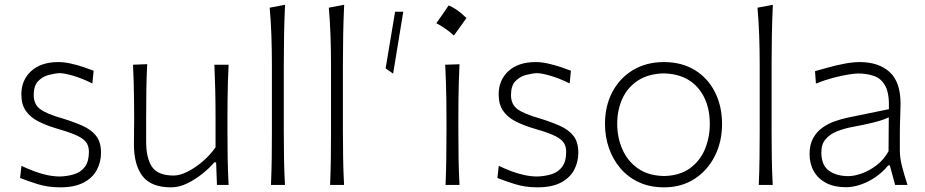

<svg xmlns="http://www.w3.org/2000/svg" viewBox="-20 -782 3914 812"><path d="M234.9 10.3Q295.4 10.3 333.5 -9.8Q371.6 -29.8 389.4 -63.2Q407.2 -96.7 407.2 -135.7Q407.2 -181.2 386.7 -207.3Q366.2 -233.4 329.6 -249.8Q293 -266.1 244.1 -281.2Q178.2 -299.8 150.4 -320.1Q122.6 -340.3 122.6 -379.9Q122.6 -419.4 141.1 -438.7Q159.7 -458 185.3 -464.8Q210.9 -471.7 231.9 -472.7Q250.5 -472.7 287.6 -462.2Q324.7 -451.7 370.6 -429.2L376 -482.9Q357.4 -490.2 331.8 -498.8Q306.2 -507.3 278.8 -513.4Q251.5 -519.5 226.6 -519.5Q153.3 -519.5 111.8 -481.4Q70.3 -443.4 70.3 -382.8Q70.3 -339.8 89.6 -312.7Q108.9 -285.6 140.9 -269.3Q172.9 -252.9 210.9 -241.2Q265.6 -225.6 297.1 -212.4Q328.6 -199.2 342.3 -182.9Q356 -166.5 356 -140.1Q356 -99.1 339.1 -76.7Q322.3 -54.2 294.4 -45.4Q266.6 -36.6 233.4 -35.6Q209 -35.6 182.4 -41Q155.8 -46.4 127.7 -56.6Q99.6 -66.9 70.8 -80.6L64.9 -29.3Q95.2 -17.1 138.9 -3.4Q182.6 10.3 234.9 10.3Z M703.6 10.3Q738.3 10.3 773.2 -7.1Q808.1 -24.4 837.9 -48.8Q867.7 -73.2 886.2 -95.2H894L897.5 0H946.8Q943.8 -57.1 942.9 -110.1Q941.9 -163.1 941.9 -226.1V-278.3Q941.9 -321.3 942.4 -359.1Q942.9 -397 943.8 -433.6Q944.8 -470.2 946.8 -508.3H886.7Q889.2 -451.2 890.4 -397.7Q891.6 -344.2 891.6 -282.2V-159.2Q868.2 -125.5 836.2 -98.4Q804.2 -71.3 772 -55.4Q739.7 -39.6 714.8 -39.6Q648.4 -39.6 623.3 -75.9Q598.1 -112.3 598.1 -183.1V-282.2Q598.1 -344.2 598.9 -398.9Q599.6 -453.6 602.5 -510.7L542.5 -508.3Q544.4 -470.2 545.4 -433.6Q546.4 -397 546.9 -359.1Q547.4 -321.3 547.4 -278.3Q547.4 -255.4 546.9 -230.5Q546.4 -205.6 546.4 -172.4Q546.4 -84 583 -36.9Q619.6 10.3 703.6 10.3Z M1126 0H1185.1Q1182.1 -57.1 1181.2 -110.1Q1180.2 -163.1 1180.2 -226.1V-507.8Q1180.2 -574.2 1181.4 -636.5Q1182.6 -698.7 1185.5 -761.7L1120.6 -749.5Q1125.5 -693.4 1127.7 -633.3Q1129.9 -573.2 1129.9 -507.8V-226.1Q1129.9 -163.1 1129.2 -110.1Q1128.4 -57.1 1126 0Z M1376 0H1435.1Q1432.1 -57.1 1431.2 -110.1Q1430.2 -163.1 1430.2 -226.1V-507.8Q1430.2 -574.2 1431.4 -636.5Q1432.6 -698.7 1435.5 -761.7L1370.6 -749.5Q1375.5 -693.4 1377.7 -633.3Q1379.9 -573.2 1379.9 -507.8V-226.1Q1379.9 -163.1 1379.2 -110.1Q1378.4 -57.1 1376 0Z M1642.6 -470.7 1685.5 -732.4H1650.9L1610.8 -492.7Z M1877.5 -759.1Q1864.1 -739.2 1851.4 -720.9Q1838.8 -702.7 1825.4 -683.9Q1844.7 -673.7 1863.8 -660.5Q1882.9 -647.4 1899.5 -631.8Q1913.5 -650.6 1926.6 -669.1Q1939.8 -687.6 1952.7 -705.9Q1930.7 -727.4 1912.1 -740Q1893.6 -752.6 1877.5 -759.1ZM1864.3 0H1923.3Q1920.4 -57.1 1919.4 -110.1Q1918.5 -163.1 1918.5 -226.1V-277.3Q1918.5 -320.8 1918.9 -359.4Q1919.4 -397.9 1920.4 -434.8Q1921.4 -471.7 1923.3 -510.3L1862.8 -508.3Q1864.7 -470.2 1866 -433.6Q1867.2 -397 1867.7 -358.9Q1868.2 -320.8 1868.2 -277.3V-226.1Q1868.2 -163.1 1867.4 -110.1Q1866.7 -57.1 1864.3 0Z M2253.4 10.3Q2314 10.3 2352.1 -9.8Q2390.1 -29.8 2408 -63.2Q2425.8 -96.7 2425.8 -135.7Q2425.8 -181.2 2405.3 -207.3Q2384.8 -233.4 2348.1 -249.8Q2311.5 -266.1 2262.7 -281.2Q2196.8 -299.8 2168.9 -320.1Q2141.1 -340.3 2141.1 -379.9Q2141.1 -419.4 2159.7 -438.7Q2178.2 -458 2203.9 -464.8Q2229.5 -471.7 2250.5 -472.7Q2269 -472.7 2306.2 -462.2Q2343.3 -451.7 2389.2 -429.2L2394.5 -482.9Q2376 -490.2 2350.3 -498.8Q2324.7 -507.3 2297.4 -513.4Q2270 -519.5 2245.1 -519.5Q2171.9 -519.5 2130.4 -481.4Q2088.9 -443.4 2088.9 -382.8Q2088.9 -339.8 2108.2 -312.7Q2127.4 -285.6 2159.4 -269.3Q2191.4 -252.9 2229.5 -241.2Q2284.2 -225.6 2315.7 -212.4Q2347.2 -199.2 2360.8 -182.9Q2374.5 -166.5 2374.5 -140.1Q2374.5 -99.1 2357.7 -76.7Q2340.8 -54.2 2313 -45.4Q2285.2 -36.6 2252 -35.6Q2227.5 -35.6 2200.9 -41Q2174.3 -46.4 2146.2 -56.6Q2118.2 -66.9 2089.4 -80.6L2083.5 -29.3Q2113.8 -17.1 2157.5 -3.4Q2201.2 10.3 2253.4 10.3Z M2788.1 -37.6Q2720.7 -39.1 2677 -70.3Q2633.3 -101.6 2611.8 -151.4Q2590.3 -201.2 2590.3 -257.8Q2590.3 -317.4 2612.3 -365.2Q2634.3 -413.1 2678.5 -441.7Q2722.7 -470.2 2788.1 -471.7Q2880.4 -469.2 2931.2 -410.9Q2981.9 -352.5 2981.9 -257.8Q2981.9 -201.2 2961.4 -151.4Q2940.9 -101.6 2897.9 -70.3Q2855 -39.1 2788.1 -37.6ZM2788.1 10.3Q2862.3 10.3 2917.5 -25.6Q2972.7 -61.5 3003.2 -122.3Q3033.7 -183.1 3033.7 -257.8Q3033.7 -332 3004.2 -391.4Q2974.6 -450.7 2919.4 -485.1Q2864.3 -519.5 2787.6 -519.5Q2713.4 -519.5 2657.2 -485.8Q2601.1 -452.1 2569.8 -393.1Q2538.6 -334 2538.6 -257.8Q2538.6 -204.6 2555.2 -156.2Q2571.8 -107.9 2603.5 -70.6Q2635.3 -33.2 2681.6 -11.5Q2728 10.3 2788.1 10.3Z M3189 0H3248Q3245.1 -57.1 3244.1 -110.1Q3243.2 -163.1 3243.2 -226.1V-507.8Q3243.2 -574.2 3244.4 -636.5Q3245.6 -698.7 3248.5 -761.7L3183.6 -749.5Q3188.5 -693.4 3190.7 -633.3Q3192.9 -573.2 3192.9 -507.8V-226.1Q3192.9 -163.1 3192.1 -110.1Q3191.4 -57.1 3189 0Z M3567.9 -37.1Q3518.1 -37.1 3485.8 -60.1Q3453.6 -83 3453.6 -137.7Q3453.6 -172.4 3471.9 -193.6Q3490.2 -214.8 3520.3 -226.8Q3550.3 -238.8 3585.4 -245.1Q3639.2 -255.4 3668.9 -262.7Q3698.7 -270 3714.1 -275.6Q3729.5 -281.2 3738.8 -285.6L3737.8 -142.6Q3718.3 -106.9 3687.7 -83.5Q3657.2 -60.1 3625 -48.6Q3592.8 -37.1 3567.9 -37.1ZM3557.1 9.8Q3587.9 9.8 3621.1 -1.7Q3654.3 -13.2 3684.3 -34.2Q3714.4 -55.2 3736.3 -82.5H3743.2L3765.6 0H3817.9Q3804.2 -42 3794.9 -78.1Q3785.6 -114.3 3785.6 -146V-216.8Q3785.6 -251.5 3787.1 -286.1Q3788.6 -320.8 3788.6 -343.3Q3788.6 -436 3741.9 -477.8Q3695.3 -519.5 3616.2 -519.5Q3586.4 -519.5 3551.3 -512.7Q3516.1 -505.9 3483.2 -496.8Q3450.2 -487.8 3426.8 -481L3430.7 -428.7Q3468.8 -443.8 3504.4 -453.1Q3540 -462.4 3567.6 -466.8Q3595.2 -471.2 3609.9 -471.2Q3647 -471.2 3677.2 -460.4Q3707.5 -449.7 3724.6 -417.5Q3741.7 -385.3 3739.3 -320.3L3565.9 -284.7Q3540 -279.3 3511.7 -269.5Q3483.4 -259.8 3459 -242.7Q3434.6 -225.6 3419.2 -198.2Q3403.8 -170.9 3403.8 -130.4Q3403.8 -89.4 3421.9 -57.6Q3439.9 -25.9 3474.1 -8.1Q3508.3 9.8 3557.1 9.8Z"/></svg>

Font: Pinar-VF-FD
Style: Regular
Weight: 300
Designer: Amin Abedi
Version: Version 3.0